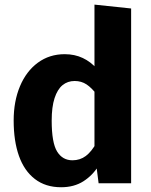

<svg xmlns="http://www.w3.org/2000/svg" viewBox="-20 -778 640 815"><path d="M254.6 -548Q297.2 -548 331.5 -531.7Q365.8 -515.4 391.6 -485.8L392.4 -374.8Q369.2 -405.2 347.3 -419.7Q325.4 -434.2 296.8 -434.2Q267 -434.2 245.4 -416.5Q223.8 -398.8 211.6 -361.4Q199.4 -324 199.4 -266Q199.4 -172.4 222.3 -135Q245.2 -97.6 287.6 -97.6Q320 -97.6 344.4 -116Q368.8 -134.4 390.2 -173.2L398.6 -74.8Q373.6 -33.8 334 -8.5Q294.4 16.8 239.4 16.8Q173.4 16.8 128.1 -18.1Q82.8 -53 60.4 -116.3Q38 -179.6 38 -266.4Q38 -348 64.8 -411.9Q91.6 -475.8 140.7 -511.9Q189.8 -548 254.6 -548ZM381 -758.4 536.6 -742V0H398.6L388.8 -76.4L381 -142.8Z"/></svg>

Font: Firava
Style: Regular
Weight: 400
Designer: Carrois Corporate & Edenspiekermann AG
Foundry: Greg Finn Gibson
Version: Version 5.000